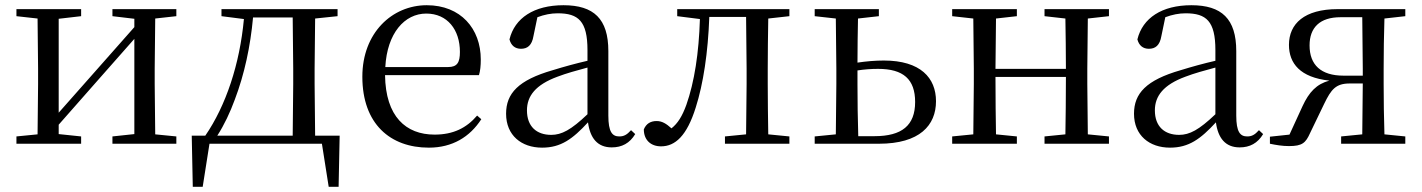

<svg xmlns="http://www.w3.org/2000/svg" viewBox="-20 -551 5451 736"><path d="M411 -489 495 -479V-447L335 -266L205 -119V-479L291 -489V-516H43V-489L124 -480L126 -288V-229L124 -36L43 -28V0H291V-28L205 -37V-73L360 -249L495 -402V-37L411 -28V0H656V-28L575 -36L573 -229V-288L575 -480L656 -489V-516H411Z M829 -489 915 -478C899 -305 846 -146 767 -31H715L719 165H757L783 0H1214L1240 165H1278L1282 -31H1188L1186 -229V-288L1188 -480L1274 -489V-516H829ZM1102 -31H813C840 -73 862 -120 880 -169C917 -266 940 -374 950 -484H1102L1104 -288V-229Z M1624 15C1714 15 1781 -26 1825 -94L1809 -108C1768 -60 1717 -35 1646 -35C1536 -35 1458 -104 1456 -263H1816C1821 -279 1823 -299 1823 -323C1823 -441 1746 -531 1616 -531C1483 -531 1369 -425 1369 -257C1369 -76 1476 15 1624 15ZM1457 -294C1464 -424 1531 -499 1614 -499C1695 -499 1743 -437 1743 -352C1743 -312 1733 -294 1698 -294Z M2325 14C2364 14 2394 -2 2415 -37L2399 -52C2383 -34 2371 -28 2354 -28C2327 -28 2312 -45 2312 -108V-355C2312 -479 2256 -531 2140 -531C2027 -531 1953 -482 1933 -400C1939 -377 1954 -364 1977 -364C2002 -364 2019 -377 2025 -413L2040 -485C2067 -495 2092 -500 2118 -500C2197 -500 2232 -470 2232 -359V-318C2188 -308 2141 -295 2099 -282C1967 -244 1920 -193 1920 -115C1920 -32 1979 15 2058 15C2130 15 2175 -18 2234 -82C2242 -22 2270 14 2325 14ZM2232 -113C2169 -53 2133 -34 2093 -34C2037 -34 2000 -66 2000 -128C2000 -183 2033 -226 2117 -257C2151 -270 2191 -281 2232 -292Z M2839 0H3006V-28L2925 -36C2924 -92 2923 -174 2923 -229V-288C2923 -342 2924 -424 2925 -480L3006 -489V-516H2576V-489L2663 -478C2659 -348 2642 -237 2611 -149C2595 -105 2578 -78 2554 -59C2534 -77 2518 -87 2497 -87C2474 -87 2457 -77 2448 -55C2448 -14 2475 10 2514 10C2568 10 2613 -30 2647 -139C2676 -230 2694 -349 2699 -486H2840L2842 -288V-229L2840 -36L2759 -28V0Z M3103 0H3349C3506 0 3568 -71 3568 -163C3568 -252 3509 -319 3368 -319C3335 -319 3301 -316 3267 -311C3267 -364 3268 -432 3269 -480L3349 -489V-516H3103V-489L3184 -480L3186 -288V-229L3184 -36L3103 -28ZM3267 -281C3293 -285 3319 -287 3346 -287C3443 -287 3488 -247 3488 -160C3488 -70 3437 -29 3332 -29H3270C3268 -85 3267 -171 3267 -229Z M3984 -489 4064 -480C4065 -426 4066 -346 4066 -287H3796L3798 -480L3878 -489V-516H3630V-489L3711 -480L3713 -288V-229L3711 -36L3630 -28V0H3878V-28L3798 -36C3797 -92 3796 -177 3796 -256H4066C4066 -177 4065 -92 4064 -36L3984 -28V0H4231V-28L4150 -36L4148 -229V-288L4150 -480L4231 -489V-516H3984Z M4732 14C4771 14 4801 -2 4822 -37L4806 -52C4790 -34 4778 -28 4761 -28C4734 -28 4719 -45 4719 -108V-355C4719 -479 4663 -531 4547 -531C4434 -531 4360 -482 4340 -400C4346 -377 4361 -364 4384 -364C4409 -364 4426 -377 4432 -413L4447 -485C4474 -495 4499 -500 4525 -500C4604 -500 4639 -470 4639 -359V-318C4595 -308 4548 -295 4506 -282C4374 -244 4327 -193 4327 -115C4327 -32 4386 15 4465 15C4537 15 4582 -18 4641 -82C4649 -22 4677 14 4732 14ZM4639 -113C4576 -53 4540 -34 4500 -34C4444 -34 4407 -66 4407 -128C4407 -183 4440 -226 4524 -257C4558 -270 4598 -281 4639 -292Z M5121 0H5367V-28L5287 -36C5285 -92 5284 -174 5284 -229V-288C5284 -342 5285 -424 5287 -480L5367 -489V-516H5108C4980 -516 4921 -460 4921 -379C4921 -308 4964 -254 5076 -242C5027 -229 4998 -198 4973 -144L4923 -35L4848 -27V0C4872 5 4896 9 4921 9C4972 9 4985 -3 5002 -41L5056 -153C5083 -209 5101 -231 5154 -231H5204L5202 -36L5121 -28ZM5204 -261H5130C5044 -261 5000 -302 5000 -377C5000 -445 5039 -485 5119 -485H5202L5204 -288Z"/></svg>

Font: Source Han Serif CN
Style: Regular
Weight: 400
Designer: Ryoko NISHIZUKA 西塚涼子 (kana & ideographs); Frank Grießhammer (Latin, Greek & Cyrillic); Wenlong ZHANG 张文龙 (bopomofo); San
Foundry: Adobe
Version: Version 2.003;hotconv 1.1.1;makeotfexe 2.6.0